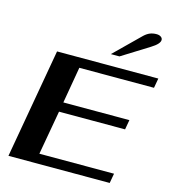

<svg xmlns="http://www.w3.org/2000/svg" viewBox="-135 -1074 1070 1185"><g transform="rotate(15 399.5 -481.0)"><path d="M152 -700H799L788 -638H311L271 -406H693L682 -344H260L210 -62H687L676 0H29ZM640 -930Q658 -947 676.5 -954.5Q695 -962 718 -962Q735 -962 746 -954.5Q757 -947 757 -935Q757 -910 705 -878L532 -770H477Z"/></g></svg>

Font: Fahkwang
Style: Bold Italic
Weight: 700
Italic angle: -10°
Designer: Suppakit Chalermlarp | Katatrad Co.,Ltd.
Foundry: Cadson Demak Co.,Ltd.
Version: Version 1.000; ttfautohint (v1.6)